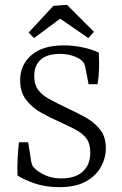

<svg xmlns="http://www.w3.org/2000/svg" viewBox="-20 -763 501 791"><path d="M416 -152Q416 -112 395.5 -75Q375 -38 333 -15Q291 8 225 8Q167 8 122.5 -7.5Q78 -23 52 -40Q51 -74 52.5 -107.5Q54 -141 58 -177H96L109 -95Q110 -90 112.5 -83.5Q115 -77 122 -70Q138 -54 166.5 -41Q195 -28 232 -28Q291 -28 321.5 -56.5Q352 -85 352 -134Q352 -171 336 -192.5Q320 -214 290.5 -229.5Q261 -245 221 -263Q187 -278 150 -298.5Q113 -319 88 -351Q63 -383 63 -433Q63 -495 109 -535.5Q155 -576 243 -576Q281 -576 320 -568Q359 -560 387 -546Q389 -510 388 -478.5Q387 -447 382 -416H345L331 -488Q330 -494 327 -500.5Q324 -507 316 -514Q304 -525 280 -533Q256 -541 227 -541Q175 -541 148 -517.5Q121 -494 121 -450Q121 -415 137 -393Q153 -371 184.5 -354Q216 -337 260 -316Q299 -298 334.5 -278Q370 -258 393 -228.5Q416 -199 416 -152ZM98 -629 200 -739 256 -743 367 -632 344 -606 228 -686 120 -606Z"/></svg>

Font: Rasa Light
Style: Regular
Weight: 300
Designer: Anna Giedrys (Yrsa+Rasa design), David Brezina (Yrsa art-direction, Rasa art-direction, design)
Foundry: Rosetta Type Foundry
Version: Version 2.004